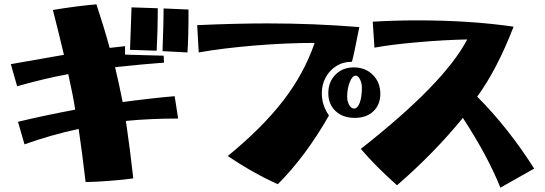

<svg xmlns="http://www.w3.org/2000/svg" viewBox="-20 -809 2515 886"><path d="M343 -214Q217 -187 93 -143L63 -247Q183 -276 327 -303Q318 -364 295 -467Q190 -448 59 -411L30 -513L275 -556Q254 -646 224 -763Q332 -781 425 -789Q464 -670 486 -588L557 -596V-557L735 -552L737 -520Q641 -513 511 -499Q530 -420 546 -338Q588 -344 666 -353Q744 -362 786 -365L802 -262Q674 -262 561 -251Q581 -114 595 14Q558 20 486 25.5Q414 31 375 31Q359 -106 343 -214ZM580 -579 587 -775 708 -771Q708 -719 706.5 -665.5Q705 -612 703 -575ZM735 -770 850 -765Q850 -635 845 -567L730 -573Q735 -711 735 -770Z M1031 -89Q1190 -219 1286.5 -344Q1383 -469 1432 -611Q1302 -611 1156 -599Q1010 -587 897 -567L890 -693Q1072 -701 1216 -701Q1429 -701 1638 -684Q1613 -555 1604 -524Q1563 -524 1531.5 -504Q1500 -484 1482.5 -451Q1465 -418 1465 -379Q1465 -323 1498 -276Q1390 -87 1262 41Q1148 -10 1031 -89ZM1495 -379Q1495 -431 1528 -464.5Q1561 -498 1613 -498Q1666 -498 1700.5 -463.5Q1735 -429 1735 -376Q1735 -326 1703 -295.5Q1671 -265 1617 -265Q1562 -265 1528.5 -296.5Q1495 -328 1495 -379ZM1650 -403Q1650 -426 1641 -443Q1632 -460 1621 -460Q1606 -460 1594 -430Q1582 -400 1582 -362Q1582 -341 1591.5 -324.5Q1601 -308 1614 -308Q1630 -308 1640 -335Q1650 -362 1650 -403Z M2116 -265Q1982 -101 1812 46Q1712 -43 1645 -122Q2030 -424 2136 -627Q2031 -625 1906 -614Q1781 -603 1708 -589L1700 -709Q1804 -715 1908 -715Q2149 -715 2350 -686Q2273 -487 2182 -363Q2325 -220 2445 -31L2289 57Q2232 -87 2116 -265Z"/></svg>

Font: Otomanopee One
Style: Regular
Weight: 400
Designer: Das Ende der Wildnis
Foundry: Gutenberg Labo
Version: Version 3.005